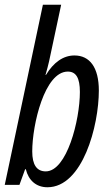

<svg xmlns="http://www.w3.org/2000/svg" viewBox="-21 -780 458 810"><path d="M179 10C328 10 396 -250 396 -398C396 -495 358 -546 293 -546C246 -546 205 -517 173 -464H171C177 -484 182 -504 186 -521L237 -760H160L-1 0H61L85 -66H88C99 -20 131 10 179 10ZM172 -57C134 -57 115 -85 115 -141C115 -254 167 -478 265 -478C300 -478 316 -451 316 -392C316 -273 261 -57 172 -57Z"/></svg>

Font: Noto Sans ExtraCondensed
Style: Italic
Weight: 400
Width: 2
Italic angle: -12°
Designer: Monotype Design Team
Foundry: Monotype Imaging Inc.
Version: Version 2.013